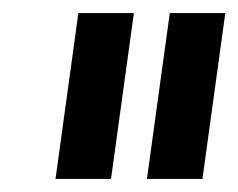

<svg xmlns="http://www.w3.org/2000/svg" viewBox="-20 -703 365 294"><path d="M185 -683 150 -429H65L100 -683ZM325 -683 290 -429H205L240 -683Z"/></svg>

Font: Ropa Sans
Style: Italic
Weight: 400
Version: Version 1.100